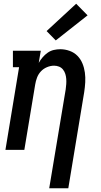

<svg xmlns="http://www.w3.org/2000/svg" viewBox="-20 -801 540 1026"><path d="M243 205 331 -323Q333 -337 334 -351.5Q335 -366 334 -379.5Q333 -393 329 -406Q325 -419 316.5 -429.5Q308 -440 295.5 -445Q283 -450 269 -450Q250 -450 231 -442Q212 -434 198.5 -419.5Q185 -405 178 -386.5Q171 -368 168 -349L110 0H9L82 -442H49V-530H198L187 -465Q196 -481 208 -495Q220 -509 235 -519.5Q250 -530 267.5 -534Q285 -538 302 -538Q328 -538 352.5 -529Q377 -520 394 -502.5Q411 -485 420.5 -462Q430 -439 433.5 -413.5Q437 -388 435.5 -361.5Q434 -335 430 -309L345 205ZM278 -585 229 -635 387 -781 448 -719Z"/></svg>

Font: Iosevka Slab Semibold Oblique
Style: Regular
Weight: 600
Italic angle: -9°
Monospace: yes
Designer: Belleve Invis
Foundry: Belleve Invis
Version: Version 11.1.1; ttfautohint (v1.8.3)